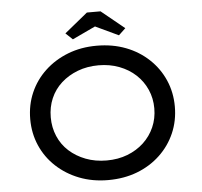

<svg xmlns="http://www.w3.org/2000/svg" viewBox="-59 -953 1079 1025"><g transform="rotate(-5 480.5 -440.5)"><path d="M480 10Q396 10 325.5 -17.5Q255 -45 202.5 -94Q150 -143 121.5 -208.5Q93 -274 93 -350Q93 -426 121.5 -491.5Q150 -557 202.5 -606Q255 -655 325.5 -682.5Q396 -710 480 -710Q565 -710 635.5 -683Q706 -656 758.5 -606.5Q811 -557 839.5 -491.5Q868 -426 868 -350Q868 -274 839.5 -208.5Q811 -143 758.5 -93.5Q706 -44 635.5 -17Q565 10 480 10ZM481 -95Q542 -95 592.5 -114.5Q643 -134 680 -168.5Q717 -203 737.5 -249.5Q758 -296 758 -350Q758 -404 737.5 -450.5Q717 -497 680 -531.5Q643 -566 592 -585.5Q541 -605 481 -605Q420 -605 369 -585.5Q318 -566 280.5 -532Q243 -498 223 -451.5Q203 -405 203 -350Q203 -296 223 -249Q243 -202 280.5 -168Q318 -134 369 -114.5Q420 -95 481 -95ZM357 -755 320 -790 444 -891H517L641 -790L604 -755L466 -820H495Z"/></g></svg>

Font: Lexend Giga
Style: Regular
Weight: 400
Designer: Bonnie Shaver-Troup, Thomas Jockin
Foundry: Lexend
Version: Version 1.007